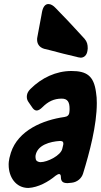

<svg xmlns="http://www.w3.org/2000/svg" viewBox="-20 -925 500 952"><path d="M415 -685C415 -704 412 -718 399 -733L352 -784C327 -811 304 -836 281 -859L257 -884C244 -898 232 -905 220 -905C204 -905 193 -891 188 -864L185 -847C180 -820 175 -794 170 -767L165 -740C164 -737 164 -733 164 -728C164 -711 172 -691 199 -683L228 -676C272 -664 316 -653 360 -643L367 -641C372 -640 377 -639 380 -639C395 -639 411 -649 414 -676ZM131 -484C112 -465 113 -449 113 -444C113 -435 116 -426 122 -418L142 -389C148 -381 155 -377 162 -377C170 -377 180 -383 191 -394C218 -421 247 -436 286 -436C315 -436 325 -419 325 -386C325 -381 325 -375 324 -369C323 -355 315 -347 300 -345C193 -330 70 -279 34 -168C21 -128 23 -108 23 -107C23 -49 57 7 121 7C170 4 219 -23 256 -54C263 -59 269 -62 273 -62C279 -62 282 -57 282 -46C282 -23 295 -17 315 -17L336 -19C363 -22 385 -41 392 -65C424 -169 460 -304 460 -414C460 -433 459 -451 456 -468C445 -549 410 -573 334 -573C258 -573 186 -539 131 -484ZM289 -188C282 -154 215 -121 181 -121C176 -121 171 -122 168 -124C156 -128 156 -141 156 -152C164 -207 230 -223 276 -226C286 -226 294 -225 294 -213C294 -210 294 -208 293 -205Z"/></svg>

Font: Bangerz
Style: Bold
Weight: 700
Designer: vernon adams
Foundry: Vernon Adams
Version: Version 2.10;December 28, 2023;FontCreator 13.0.0.2683 64-bi